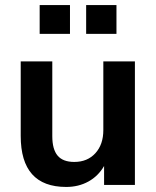

<svg xmlns="http://www.w3.org/2000/svg" viewBox="-20 -732 619 760"><path d="M514 -489V0H392V-75Q369 -35 330 -13.5Q291 8 242 8Q62 8 62 -194V-489H187V-193Q187 -141 208 -116Q229 -91 274 -91Q326 -91 357.5 -125.5Q389 -160 389 -217V-489ZM137 -712H257V-598H137ZM321 -712H441V-598H321Z"/></svg>

Font: wassup Sans
Style: Bold
Weight: 700
Version: Version 2.001